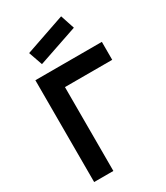

<svg xmlns="http://www.w3.org/2000/svg" viewBox="-244 -1123 1061 1225"><g transform="rotate(-30 286.5 -510.5)"><path d="M453.1 -917.5 160.6 -817.9 125 -919.9 418.9 -1021ZM562.5 -750V-617.7H214.4V0H72.8V-750Z"/></g></svg>

Font: Manrope3 ExtraBold
Style: Bold
Weight: 800
Width: 4
Designer: Mikhail Sharanda
Foundry: Mikhail Sharanda
Version: Version 3.000;PS 003.000;hotconv 1.0.88;makeotf.lib2.5.64775